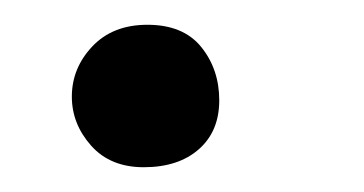

<svg xmlns="http://www.w3.org/2000/svg" viewBox="-20 -123 294 155"><path d="M96 12Q69 12 53.5 -5.5Q38 -23 38 -45Q38 -68 54.5 -85.5Q71 -103 99 -103Q128 -103 142.5 -85Q157 -67 157 -42Q157 -17 140.5 -2.5Q124 12 96 12Z"/></svg>

Font: Junicode VF
Style: Italic
Weight: 400
Italic angle: -11°
Designer: Peter S. Baker
Version: Version 2.209